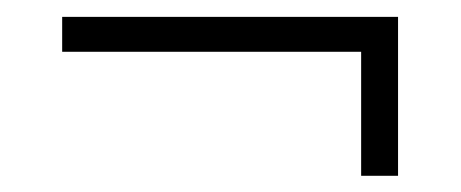

<svg xmlns="http://www.w3.org/2000/svg" viewBox="-20 -255 555 231"><path d="M414.5 -43.5V-192.7H54.8V-234.7H458.9V-43.5Z"/></svg>

Font: Playfair 9pt
Style: Bold
Weight: 700
Designer: Claus Eggers Sørensen
Foundry: Claus Eggers Sørensen
Version: Version 2.203